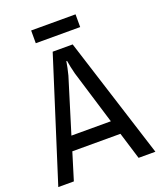

<svg xmlns="http://www.w3.org/2000/svg" viewBox="-152 -925 851 1020"><g transform="rotate(-20 273.5 -415.5)"><path d="M148 -759V-831H399V-759ZM134 -153 87 0H-1L217 -686H330L548 0H453L406 -153ZM381 -233 288 -538Q284 -552 278.5 -578.5Q273 -605 272 -614H268Q267 -605 261.5 -578.5Q256 -552 252 -538L158 -233Z"/></g></svg>

Font: Archivo Narrow
Style: Regular
Weight: 400
Designer: Hector Gatti
Foundry: Omnibus-Type
Version: Version 1.003